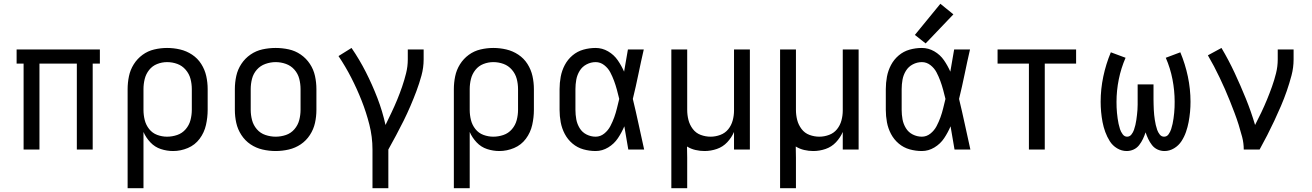

<svg xmlns="http://www.w3.org/2000/svg" viewBox="-20 -792 6952 1017"><path d="M105 0H189V-455H387V0H471V-455H509V-530H68V-455H105Z M656 205H740V-93Q753 -63 776.5 -38Q800 -13 832 -2.5Q864 8 897 8Q937 8 975 -8Q1013 -24 1037.5 -57Q1062 -90 1071 -130Q1080 -170 1080 -210V-320Q1080 -355 1072.5 -389Q1065 -423 1046 -453Q1027 -483 997.5 -502.5Q968 -522 934 -530Q900 -538 865 -538Q831 -538 797 -530Q763 -522 735 -501.5Q707 -481 688.5 -451.5Q670 -422 663 -388Q656 -354 656 -320ZM865 -68Q838 -68 812.5 -77.5Q787 -87 770 -108.5Q753 -130 746.5 -156.5Q740 -183 740 -210V-320Q740 -347 746.5 -373.5Q753 -400 770 -421.5Q787 -443 812.5 -453Q838 -463 865 -463Q893 -463 919 -453.5Q945 -444 963.5 -422.5Q982 -401 989 -374.5Q996 -348 996 -320V-210Q996 -183 989 -156Q982 -129 963.5 -107.5Q945 -86 918.5 -77Q892 -68 865 -68Z M1440 8Q1475 8 1509.5 0Q1544 -8 1573 -27.5Q1602 -47 1621.5 -77Q1641 -107 1648.5 -141Q1656 -175 1656 -210V-320Q1656 -355 1648.5 -389.5Q1641 -424 1621.5 -453.5Q1602 -483 1573 -503Q1544 -523 1509.5 -530.5Q1475 -538 1440 -538Q1405 -538 1370.5 -530.5Q1336 -523 1307 -503Q1278 -483 1258.5 -453.5Q1239 -424 1231.5 -389.5Q1224 -355 1224 -320V-210Q1224 -175 1231.5 -141Q1239 -107 1258.5 -77Q1278 -47 1307 -27.5Q1336 -8 1370.5 0Q1405 8 1440 8ZM1440 -68Q1413 -68 1386 -77Q1359 -86 1340.5 -107.5Q1322 -129 1315 -156Q1308 -183 1308 -210V-320Q1308 -348 1315 -375Q1322 -402 1340.5 -423Q1359 -444 1386 -453.5Q1413 -463 1440 -463Q1468 -463 1494.5 -453.5Q1521 -444 1539.5 -423Q1558 -402 1565 -375Q1572 -348 1572 -320V-210Q1572 -183 1565 -156Q1558 -129 1539.5 -107.5Q1521 -86 1494.5 -77Q1468 -68 1440 -68Z M1953 205H2037V0Q2058 -38 2078.5 -76Q2099 -114 2118 -152.5Q2137 -191 2154 -230.5Q2171 -270 2186 -310Q2201 -350 2212.5 -392Q2224 -434 2224 -477V-530H2140V-477Q2140 -440 2131 -404Q2122 -368 2110 -333Q2098 -298 2084 -264Q2070 -230 2054 -196.5Q2038 -163 2022 -130Q2006 -203 1979 -273Q1952 -343 1918 -410Q1884 -477 1842 -538L1773 -495Q1810 -440 1840.5 -380.5Q1871 -321 1895.5 -259Q1920 -197 1936.5 -132Q1953 -67 1953 0Z M2384 205H2468V-93Q2481 -63 2504.5 -38Q2528 -13 2560 -2.5Q2592 8 2625 8Q2665 8 2703 -8Q2741 -24 2765.5 -57Q2790 -90 2799 -130Q2808 -170 2808 -210V-320Q2808 -355 2800.5 -389Q2793 -423 2774 -453Q2755 -483 2725.5 -502.5Q2696 -522 2662 -530Q2628 -538 2593 -538Q2559 -538 2525 -530Q2491 -522 2463 -501.5Q2435 -481 2416.5 -451.5Q2398 -422 2391 -388Q2384 -354 2384 -320ZM2593 -68Q2566 -68 2540.5 -77.5Q2515 -87 2498 -108.5Q2481 -130 2474.5 -156.5Q2468 -183 2468 -210V-320Q2468 -347 2474.5 -373.5Q2481 -400 2498 -421.5Q2515 -443 2540.5 -453Q2566 -463 2593 -463Q2621 -463 2647 -453.5Q2673 -444 2691.5 -422.5Q2710 -401 2717 -374.5Q2724 -348 2724 -320V-210Q2724 -183 2717 -156Q2710 -129 2691.5 -107.5Q2673 -86 2646.5 -77Q2620 -68 2593 -68Z M3135 8Q3170 8 3201.5 -11Q3233 -30 3253 -60Q3273 -90 3287 -123Q3297 -60 3308 0H3392Q3377 -67 3362.5 -134.5Q3348 -202 3332 -268Q3348 -333 3361.5 -399Q3375 -465 3390 -530H3306Q3296 -472 3286 -414V-412Q3272 -444 3252 -473Q3232 -502 3201 -520Q3170 -538 3135 -538Q3102 -538 3070 -529Q3038 -520 3012.5 -498.5Q2987 -477 2971.5 -447.5Q2956 -418 2950 -385.5Q2944 -353 2944 -320V-210Q2944 -177 2950 -144.5Q2956 -112 2971.5 -82.5Q2987 -53 3012.5 -31.5Q3038 -10 3070 -1Q3102 8 3135 8ZM3135 -68Q3110 -68 3087 -79.5Q3064 -91 3050.5 -113Q3037 -135 3032.5 -160Q3028 -185 3028 -210V-320Q3028 -345 3032.5 -370Q3037 -395 3050.5 -417Q3064 -439 3087 -451Q3110 -463 3135 -463Q3160 -463 3180.5 -447Q3201 -431 3212.5 -409Q3224 -387 3232.5 -364Q3241 -341 3247.5 -317Q3254 -293 3260 -268Q3254 -244 3248 -219Q3242 -194 3233.5 -170.5Q3225 -147 3213 -124Q3201 -101 3180.5 -84.5Q3160 -68 3135 -68Z M3536 205H3620V103Q3620 73 3620 43.5Q3620 14 3619 -16Q3640 -3 3664 2.5Q3688 8 3712 8Q3745 8 3777 -3Q3809 -14 3832 -38.5Q3855 -63 3868 -93V0H3952V-530H3868V-206Q3868 -180 3861 -154Q3854 -128 3837.5 -107.5Q3821 -87 3795.5 -77.5Q3770 -68 3744 -68Q3717 -68 3691.5 -77.5Q3666 -87 3649.5 -109Q3633 -131 3626.5 -157Q3620 -183 3620 -210V-530H3536Z M4112 205H4196V103Q4196 73 4196 43.5Q4196 14 4195 -16Q4216 -3 4240 2.5Q4264 8 4288 8Q4321 8 4353 -3Q4385 -14 4408 -38.5Q4431 -63 4444 -93V0H4528V-530H4444V-206Q4444 -180 4437 -154Q4430 -128 4413.5 -107.5Q4397 -87 4371.5 -77.5Q4346 -68 4320 -68Q4293 -68 4267.5 -77.5Q4242 -87 4225.5 -109Q4209 -131 4202.5 -157Q4196 -183 4196 -210V-530H4112Z M4883 -562 5030 -716 4961 -772 4826 -607ZM4863 8Q4898 8 4929.5 -11Q4961 -30 4981 -60Q5001 -90 5015 -123Q5025 -60 5036 0H5120Q5105 -67 5090.5 -134.5Q5076 -202 5060 -268Q5076 -333 5089.5 -399Q5103 -465 5118 -530H5034Q5024 -472 5014 -414V-412Q5000 -444 4980 -473Q4960 -502 4929 -520Q4898 -538 4863 -538Q4830 -538 4798 -529Q4766 -520 4740.5 -498.5Q4715 -477 4699.5 -447.5Q4684 -418 4678 -385.5Q4672 -353 4672 -320V-210Q4672 -177 4678 -144.5Q4684 -112 4699.5 -82.5Q4715 -53 4740.5 -31.5Q4766 -10 4798 -1Q4830 8 4863 8ZM4863 -68Q4838 -68 4815 -79.5Q4792 -91 4778.5 -113Q4765 -135 4760.5 -160Q4756 -185 4756 -210V-320Q4756 -345 4760.5 -370Q4765 -395 4778.5 -417Q4792 -439 4815 -451Q4838 -463 4863 -463Q4888 -463 4908.5 -447Q4929 -431 4940.5 -409Q4952 -387 4960.5 -364Q4969 -341 4975.5 -317Q4982 -293 4988 -268Q4982 -244 4976 -219Q4970 -194 4961.5 -170.5Q4953 -147 4941 -124Q4929 -101 4908.5 -84.5Q4888 -68 4863 -68Z M5430 0H5514V-455H5680V-530H5264V-455H5430Z M5948 8Q5967 8 5984.5 0Q6002 -8 6014 -23.5Q6026 -39 6034 -56Q6042 -73 6048 -91Q6054 -73 6062 -56Q6070 -39 6082 -23.5Q6094 -8 6111.5 0Q6129 8 6148 8Q6175 8 6199 -6.5Q6223 -21 6238 -44Q6253 -67 6262 -93Q6271 -119 6276 -145.5Q6281 -172 6283.5 -199Q6286 -226 6286 -253Q6286 -320 6272 -386.5Q6258 -453 6232 -515L6155 -486Q6179 -431 6190.5 -371.5Q6202 -312 6202 -253Q6202 -238 6201.5 -223.5Q6201 -209 6199.5 -194Q6198 -179 6196 -164.5Q6194 -150 6191 -136Q6188 -122 6183.5 -108Q6179 -94 6170 -81Q6161 -68 6146 -68Q6132 -68 6123 -79.5Q6114 -91 6109.5 -104Q6105 -117 6102 -130Q6099 -143 6097 -156.5Q6095 -170 6093.5 -183.5Q6092 -197 6091.5 -210.5Q6091 -224 6090.5 -238Q6090 -252 6090 -265V-345H6006V-265Q6006 -252 6006 -238Q6006 -224 6005 -210.5Q6004 -197 6002.5 -183.5Q6001 -170 5999 -156.5Q5997 -143 5994 -130Q5991 -117 5986.5 -104Q5982 -91 5973 -79.5Q5964 -68 5950 -68Q5936 -68 5926.5 -81Q5917 -94 5912.5 -108Q5908 -122 5905 -136Q5902 -150 5900 -164.5Q5898 -179 5896.5 -194Q5895 -209 5894.5 -223.5Q5894 -238 5894 -253Q5894 -312 5906 -371.5Q5918 -431 5942 -486L5864 -515Q5838 -453 5824 -386.5Q5810 -320 5810 -253Q5810 -226 5812.5 -199Q5815 -172 5820 -145.5Q5825 -119 5834.5 -93Q5844 -67 5858.5 -44Q5873 -21 5897 -6.5Q5921 8 5948 8Z M6568 0H6652Q6673 -38 6692.5 -76Q6712 -114 6730 -152.5Q6748 -191 6765 -230.5Q6782 -270 6796 -310.5Q6810 -351 6821 -392.5Q6832 -434 6832 -477V-530H6748V-477Q6748 -440 6739 -404Q6730 -368 6717.5 -333Q6705 -298 6691 -264Q6677 -230 6661 -196.5Q6645 -163 6628 -130Q6607 -201 6579 -270Q6551 -339 6519.5 -406.5Q6488 -474 6450 -538L6378 -499Q6395 -470 6410.5 -440.5Q6426 -411 6440.5 -380.5Q6455 -350 6468.5 -319.5Q6482 -289 6494.5 -257.5Q6507 -226 6519 -194.5Q6531 -163 6541 -131Q6551 -99 6559.5 -66.5Q6568 -34 6568 0Z"/></svg>

Font: Iosevka SS01 Extended
Style: Regular
Weight: 400
Width: 7
Monospace: yes
Designer: Belleve Invis
Foundry: Belleve Invis
Version: Version 3.4.7; ttfautohint (v1.8.3)